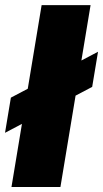

<svg xmlns="http://www.w3.org/2000/svg" viewBox="-43 -748 412 768"><path d="M319.3 -727.5 198.7 0H2.9L123.5 -727.5ZM-22.9 -216.8 0.5 -357.4 349.1 -541 325.7 -400.4Z"/></svg>

Font: Inter 20pt Black
Style: Italic
Weight: 900
Italic angle: -9.3988°
Version: Version 4.001;git-66647c0bb